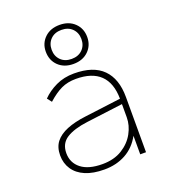

<svg xmlns="http://www.w3.org/2000/svg" viewBox="-135 -825 829 934"><g transform="rotate(-20 280.0 -358.0)"><path d="M246 10Q188 10 148 -7Q108 -24 87 -55.5Q66 -87 66 -128Q66 -170 87 -197Q108 -224 148.5 -240.5Q189 -257 246 -264L434 -288Q433 -370 390.5 -411Q348 -452 265 -452Q222 -452 189 -436.5Q156 -421 118 -387L100 -410Q129 -440 171 -460Q213 -480 265 -480Q365 -480 414.5 -430Q464 -380 464 -286V0H434V-96Q405 -43 356.5 -16.5Q308 10 246 10ZM246 -18Q306 -18 348 -44Q390 -70 412 -110Q434 -150 434 -192V-260L246 -236Q175 -227 136.5 -202.5Q98 -178 98 -128Q98 -78 136 -48Q174 -18 246 -18ZM280 -524Q232 -524 202.5 -552.5Q173 -581 173 -626Q173 -669 202.5 -697.5Q232 -726 280 -726Q328 -726 357.5 -697.5Q387 -669 387 -625Q387 -581 357.5 -552.5Q328 -524 280 -524ZM280 -550Q315 -550 336 -571Q357 -592 357 -625Q357 -658 336 -679Q315 -700 280 -700Q245 -700 224 -679Q203 -658 203 -625Q203 -592 224 -571Q245 -550 280 -550Z"/></g></svg>

Font: Gantari Thin
Style: Regular
Weight: 250
Designer: Anugrah Pasau
Foundry: Lafontype
Version: Version 1.000